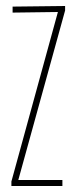

<svg xmlns="http://www.w3.org/2000/svg" viewBox="-20 -620 252 640"><path d="M18 0V-15L173 -580L22 -578V-598L197 -600V-585L41 -20H188V0Z"/></svg>

Font: Big Shoulders Display SC Thin
Style: Regular
Weight: 100
Designer: Patric King
Foundry: XO Type Co
Version: Version 2.002